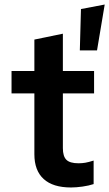

<svg xmlns="http://www.w3.org/2000/svg" viewBox="-20 -819 483 849"><path d="M333 -596 338 -779 443 -799 409 -596ZM294 10Q214 10 173 -27.5Q132 -65 132 -137V-406H31V-505H132V-644L258 -670V-505H396V-406H258V-164Q258 -128 273.5 -112.5Q289 -97 327 -97Q343 -97 357.5 -99.5Q372 -102 394 -109V-5Q373 2 345 6Q317 10 294 10Z"/></svg>

Font: Red Hat Text SemiBold
Style: Regular
Weight: 600
Designer: Pentagram, MCKL
Foundry: MCKL
Version: Version 1.030